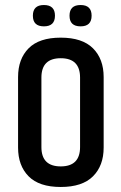

<svg xmlns="http://www.w3.org/2000/svg" viewBox="-20 -735 484 765"><path d="M299 -426Q299 -503 222 -503Q145 -503 145 -426V-149Q145 -72 222 -72Q299 -72 299 -149ZM52 -428Q52 -500 94 -542.5Q136 -585 222 -585Q308 -585 350.5 -542.5Q393 -500 393 -428V-147Q393 -75 350.5 -32.5Q308 10 222 10Q136 10 94 -32.5Q52 -75 52 -147ZM345 -672.5Q345 -630 301 -630Q257 -630 257 -672.5Q257 -715 301 -715Q345 -715 345 -672.5ZM199 -672.5Q199 -630 155 -630Q111 -630 111 -672.5Q111 -715 155 -715Q199 -715 199 -672.5Z"/></svg>

Font: Khand Medium
Style: Regular
Weight: 500
Designer: Devanagari: Sanchit Sawaria, Jyotish Sonowal; Latin: Satya Rajpurohit
Foundry: Indian Type Foundry
Version: Version 1.100;PS 1.0;hotconv 1.0.78;makeotf.lib2.5.61930; tt